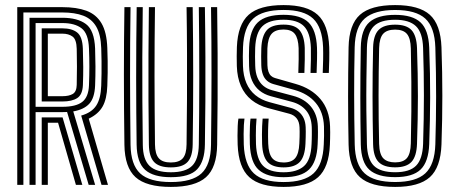

<svg xmlns="http://www.w3.org/2000/svg" viewBox="-20 -724 1790 752"><path d="M47.6 0V-696H224Q280 -696 318.4 -681.9Q356.9 -667.7 377.5 -632.9Q398.1 -598.1 400.3 -536.3Q401.3 -508.3 401.7 -485.3Q402 -462.2 401.7 -439.1Q401.4 -416 400.3 -387.6Q398.6 -336.3 381.8 -306.7Q365 -277 327.5 -259.2L402.9 0H377.6L298 -271.3Q338.8 -282.9 356.8 -310.3Q374.8 -337.7 376.5 -388.4Q377.4 -413.1 377.7 -436.9Q378 -460.7 377.7 -485Q377.4 -509.4 376.5 -535.5Q374.7 -589.1 357 -619.6Q339.3 -650 306.1 -662.6Q272.8 -675.2 224 -675.2H71.6V0ZM143.4 0V-264.1H196.9Q204 -264.1 211 -264.1Q218.1 -264.1 225.1 -264.1L302.4 0H277.3L207.4 -243.3Q205 -243.3 202.6 -243.3Q200.2 -243.3 197.7 -243.3H167.3V0ZM95.6 0V-654.4H224Q283.7 -654.4 316.6 -629.8Q349.6 -605.2 352.5 -533.9Q353.7 -501.1 353.9 -464.1Q354 -427 352.5 -389.2Q350.5 -340.5 329.7 -317.7Q308.9 -295 266.9 -287.6L352.6 0H327.3L242.7 -285.5Q238 -285.1 233.3 -285Q228.5 -284.9 223.9 -284.9H119.4V0ZM119.4 -305.7H223.9Q277.4 -305.7 302.1 -324.8Q326.7 -343.9 328.5 -390Q330 -430.4 330 -463.3Q330.1 -496.3 328.5 -533.9Q326.4 -592.1 299.8 -612.9Q273.3 -633.7 224 -633.7H119.4ZM143.4 -326.5V-613H224Q261.7 -613 282.3 -596.7Q302.9 -580.3 304.5 -533.3Q305.7 -493.7 306 -462Q306.2 -430.2 304.7 -391Q303.2 -353.6 282.8 -340.1Q262.4 -326.5 223.9 -326.5ZM167.3 -347.2H223.9Q250.3 -347.2 265.1 -356.1Q279.9 -365 280.5 -391.5Q281.5 -432.6 281.4 -463.1Q281.4 -493.6 280.5 -532.5Q279.7 -569.1 264.3 -580.7Q248.9 -592.2 224 -592.2H167.3Z M649.2 8.1Q553.1 8.1 510.8 -30.1Q468.6 -68.4 467.3 -156.8Q466.3 -227.3 465.8 -295.7Q465.3 -364.1 465.3 -431.2Q465.3 -498.3 465.8 -564.4Q466.3 -630.5 467.3 -696H491.3Q490.3 -625.5 489.8 -557.5Q489.3 -489.5 489.4 -422.9Q489.5 -356.3 490 -290.1Q490.4 -223.9 491.3 -157Q492.4 -78.7 529 -44.8Q565.7 -11 649.2 -11Q732.6 -11 769.1 -44.8Q805.6 -78.7 806.5 -157.1Q807.4 -223.8 807.8 -291.3Q808.3 -358.7 808.4 -426.5Q808.5 -494.3 808 -561.8Q807.5 -629.4 806.5 -696H830.5Q831.9 -605.9 832.3 -515.4Q832.7 -424.8 832.3 -334.9Q831.8 -245 830.5 -156.8Q829.2 -67.8 786.8 -29.9Q744.4 8.1 649.2 8.1ZM649.2 -30Q580.3 -30 548.2 -58.9Q516.1 -87.8 515.1 -158Q514.3 -216.7 513.8 -283.1Q513.3 -349.5 513.3 -419.5Q513.3 -489.5 513.8 -559.6Q514.3 -629.7 515.3 -696H539.1Q537.7 -587.7 537.4 -499Q537.1 -410.2 537.6 -328Q538.2 -245.9 539.3 -156.9Q539.9 -99.6 565.5 -74.5Q591.1 -49.3 649.2 -49.3Q706.9 -49.3 732.4 -74.5Q757.9 -99.6 758.7 -157.9Q759.6 -216.4 760 -282.4Q760.5 -348.4 760.5 -418.2Q760.5 -488.1 760.1 -558.4Q759.7 -628.8 758.7 -696H782.5Q784.2 -588.6 784.5 -499.5Q784.9 -410.3 784.4 -327.8Q783.8 -245.3 782.5 -157.4Q781.6 -92.8 752.6 -61.4Q723.6 -30 649.2 -30ZM649.2 -68.4Q602.9 -68.4 583.3 -89.7Q563.7 -111.1 563.1 -158.2Q562 -243.6 561.5 -332.4Q561.1 -421.3 561.5 -512.6Q561.9 -603.9 563.1 -696H587Q586.1 -629.7 585.6 -561.6Q585.1 -493.5 585.2 -425.2Q585.3 -356.9 585.8 -289.8Q586.2 -222.7 587 -158.6Q587.5 -120.5 602 -104.1Q616.5 -87.6 649.2 -87.6Q681.5 -87.6 695.9 -104Q710.3 -120.4 710.7 -158.5Q712 -247 712.4 -336Q712.7 -424.9 712.5 -514.9Q712.2 -604.9 710.7 -696H734.7Q736.6 -561.5 736.7 -426.8Q736.7 -292.1 734.7 -158.2Q734.1 -110.8 714.6 -89.6Q695.1 -68.4 649.2 -68.4Z M1090.8 8.1Q998.5 8.1 956.4 -30.1Q914.3 -68.2 910.8 -157.1Q910.2 -172.5 910.2 -192.3Q910.1 -212.1 911 -230.4Q911.8 -248.8 913.8 -259.4H937.5Q936.1 -250.2 935.2 -234.6Q934.3 -218.9 934.2 -199.3Q934 -179.6 934.8 -157.9Q937.9 -79.2 974.2 -45.1Q1010.6 -11 1090.8 -11Q1171.7 -11 1208.3 -45.2Q1244.9 -79.3 1248.1 -158.2Q1248.8 -172.9 1249.2 -191.9Q1249.6 -210.9 1248.9 -229.1Q1246.8 -284.9 1216.6 -321Q1186.5 -357.1 1132.9 -371.9L1051.5 -394.5Q1035.9 -398.8 1025.4 -408.2Q1014.9 -417.5 1009.5 -432.5Q1004.1 -447.5 1003.4 -468Q1002.8 -489 1002.9 -503.7Q1002.9 -518.3 1003.5 -535.9Q1005.4 -582.3 1024.3 -605Q1043.2 -627.6 1090.6 -627.6Q1134.5 -627.6 1153.2 -605.6Q1171.9 -583.5 1173.6 -536.1Q1174.1 -519.6 1173.7 -491.8Q1173.4 -464 1172.2 -438.4H1148.4Q1149.6 -466.2 1149.8 -492.3Q1150.1 -518.4 1149.6 -535.5Q1148.1 -574.3 1134.6 -591.3Q1121.2 -608.4 1090.6 -608.4Q1058.4 -608.4 1043.7 -591.4Q1029 -574.4 1027.3 -535Q1026.7 -516.2 1026.9 -501Q1027 -485.7 1027.4 -468.4Q1027.9 -453.4 1031.5 -443.2Q1035 -433.1 1041.5 -427Q1047.9 -421 1056.8 -418.5L1137.8 -395.3Q1199.9 -377.7 1235.1 -335.9Q1270.3 -294.1 1272.7 -230.1Q1273.3 -218.3 1273.2 -206Q1273.2 -193.7 1272.9 -181.4Q1272.7 -169.2 1272.1 -157.1Q1268.5 -68.2 1226 -30Q1183.6 8.1 1090.8 8.1ZM1090.8 -30Q1026.2 -30 993.8 -58.4Q961.4 -86.8 958.6 -158.8Q958 -174.7 958.1 -193.9Q958.1 -213.1 958.9 -230.7Q959.6 -248.3 961.2 -259.4H984.8Q983.4 -245.8 982.7 -228.8Q982.1 -211.8 982.1 -194.1Q982 -176.3 982.6 -159.8Q985 -100.8 1009.9 -75.1Q1034.8 -49.3 1090.8 -49.3Q1143.7 -49.3 1170.7 -73.5Q1197.8 -97.7 1200.3 -159.8Q1200.8 -169 1201 -178Q1201.2 -186.9 1201.3 -195.5Q1201.4 -204 1201.3 -211.9Q1201.3 -219.7 1201 -226.8Q1199.4 -266.8 1178.9 -291.3Q1158.3 -315.9 1122.9 -325.2L1040.7 -347.2Q1014.9 -354.2 996.1 -369.5Q977.4 -384.8 967 -408.7Q956.6 -432.5 955.6 -464.8Q954.9 -489.2 955 -505Q955.1 -520.8 955.7 -538.6Q958.4 -606.6 989.7 -636.3Q1021 -666 1090.6 -666Q1157.9 -666 1188.3 -636.2Q1218.7 -606.4 1221.5 -537.9Q1222.2 -521.5 1221.7 -492.4Q1221.3 -463.3 1220 -438.4H1196.2Q1197.4 -462.7 1197.7 -492Q1198.1 -521.3 1197.6 -536.8Q1195.4 -596.2 1170.3 -621.5Q1145.2 -646.7 1090.6 -646.7Q1033.8 -646.7 1007.8 -621.4Q981.9 -596 979.5 -536.9Q978.7 -516.5 978.9 -502Q979.1 -487.5 979.6 -466.6Q980.3 -439.9 988.2 -420.4Q996.2 -400.8 1010.7 -388.4Q1025.3 -376 1046.1 -370.5L1127.9 -348.7Q1173.2 -336.6 1198.2 -305.9Q1223.2 -275.1 1224.9 -229Q1225.3 -217.8 1225.3 -207.5Q1225.4 -197.2 1225.1 -185.6Q1224.9 -174 1224.1 -158.9Q1221.2 -90 1190.3 -60Q1159.3 -30 1090.8 -30ZM1090.8 -68.4Q1047.5 -68.4 1027.9 -89.8Q1008.4 -111.3 1006.6 -160.1Q1006 -179.4 1006 -196.8Q1006.1 -214.2 1006.7 -229.9Q1007.4 -245.5 1008.6 -259.4H1032.2Q1030.6 -238.7 1030 -214Q1029.5 -189.2 1030.5 -161.4Q1032 -122 1046 -104.8Q1060.1 -87.6 1090.8 -87.6Q1122.4 -87.6 1136.6 -105.1Q1150.7 -122.5 1152.4 -162.1Q1153.1 -176.4 1153.4 -187.6Q1153.6 -198.8 1153.6 -208.1Q1153.6 -217.3 1153.2 -225Q1152.3 -247.5 1141.7 -260.7Q1131.2 -273.8 1113 -278.6L1030.1 -300.6Q992.2 -310.8 965.2 -332.4Q938.3 -354 923.6 -387.2Q909 -420.5 907.6 -464.9Q907 -485.2 907.1 -503.9Q907.2 -522.5 907.8 -539.9Q911.3 -627.9 953.8 -666Q996.3 -704.1 1090.6 -704.1Q1182.8 -704.1 1224.4 -665.9Q1265.9 -627.8 1269.4 -539.7Q1270.1 -521.3 1269.6 -491.1Q1269.1 -461 1267.9 -438.4H1244Q1245.1 -461.5 1245.6 -489.7Q1246.1 -518 1245.4 -538.9Q1242.3 -617.1 1206.4 -651.1Q1170.6 -685 1090.6 -685Q1008.4 -685 971.7 -651.1Q934.9 -617.2 931.8 -538.9Q931 -518.3 931 -502.3Q931 -486.4 931.6 -465.5Q932.7 -427.4 945 -398.8Q957.2 -370.2 980 -351.5Q1002.8 -332.7 1035.3 -323.9L1117.9 -301.8Q1136.4 -296.9 1149.3 -286.7Q1162.2 -276.5 1169.3 -261.2Q1176.4 -246 1177.2 -225.8Q1177.6 -218.2 1177.6 -208.3Q1177.6 -198.4 1177.3 -186.7Q1176.9 -174.9 1176.4 -161.3Q1174.2 -110.9 1154.1 -89.6Q1134 -68.4 1090.8 -68.4Z M1527.6 8.1Q1432.4 8.1 1389.7 -30.1Q1347.1 -68.3 1345.3 -157.7Q1344.3 -207.3 1343.8 -253.6Q1343.3 -299.8 1343.3 -345.6Q1343.3 -391.3 1343.8 -438.9Q1344.3 -486.6 1345.3 -538.8Q1347.1 -627.9 1389.7 -666Q1432.3 -704.1 1527.6 -704.1Q1621.2 -704.1 1663.5 -666.1Q1705.8 -628.1 1709.1 -539Q1710.9 -487.7 1711.7 -441Q1712.5 -394.3 1712.5 -348.8Q1712.5 -303.4 1711.7 -256.5Q1710.9 -209.5 1709.1 -157.7Q1705.8 -68.1 1663.5 -30Q1621.1 8.1 1527.6 8.1ZM1527.6 -11.1Q1609.1 -11.1 1645.8 -45.1Q1682.6 -79.2 1685.1 -158.5Q1686.5 -207.8 1687.3 -254Q1688.1 -300.2 1688.1 -345.8Q1688.1 -391.5 1687.4 -438.9Q1686.7 -486.4 1685.1 -538.2Q1682.6 -617.3 1645.8 -651.1Q1609 -684.9 1527.6 -684.9Q1447 -684.9 1409 -651.9Q1371.1 -618.9 1369.1 -538.2Q1368 -491 1367.5 -445.2Q1367 -399.3 1367.1 -353Q1367.1 -306.7 1367.7 -258.5Q1368.3 -210.3 1369.3 -158.5Q1371.1 -79.5 1407.9 -45.3Q1444.7 -11.1 1527.6 -11.1ZM1527.6 -30.2Q1459 -30.2 1426.8 -59.1Q1394.6 -88.1 1393.1 -158.4Q1392.3 -203.4 1391.8 -248.5Q1391.3 -293.7 1391.3 -340.3Q1391.3 -386.8 1391.7 -436Q1392.1 -485.2 1393.1 -538.2Q1394.4 -608.9 1427.2 -637.4Q1459.9 -665.8 1527.6 -665.8Q1595.6 -665.8 1627 -636.4Q1658.4 -607 1661.1 -537.6Q1663.1 -484 1664 -435.8Q1664.9 -387.6 1664.8 -342.2Q1664.7 -296.7 1663.7 -251.7Q1662.7 -206.6 1661.1 -159.3Q1658.4 -89.8 1627.3 -60Q1596.2 -30.2 1527.6 -30.2ZM1527.6 -49.4Q1584.4 -49.4 1609.7 -75.1Q1635 -100.8 1637.1 -160.1Q1638.7 -211.1 1639.5 -258.1Q1640.3 -305.1 1640.3 -350.5Q1640.3 -395.8 1639.5 -441.8Q1638.7 -487.7 1637.1 -536.6Q1635.1 -596.5 1609.1 -621.5Q1583 -646.6 1527.6 -646.6Q1469.6 -646.6 1444.1 -621.2Q1418.6 -595.8 1417.1 -537.4Q1415.7 -470.6 1415.1 -411.2Q1414.4 -351.9 1414.9 -291Q1415.4 -230.2 1417.1 -159.2Q1418.6 -100.4 1444.3 -74.9Q1470 -49.4 1527.6 -49.4ZM1527.6 -68.6Q1482.8 -68.6 1462.6 -89.7Q1442.4 -110.7 1441.3 -159.3Q1440.3 -207.2 1439.7 -253.7Q1439.1 -300.2 1439.1 -346.6Q1439.1 -393.1 1439.6 -440.5Q1440.1 -487.9 1441.3 -537.4Q1442.4 -585.6 1462.7 -606.5Q1482.9 -627.4 1527.6 -627.4Q1572 -627.4 1591.8 -606.1Q1611.5 -584.8 1613.3 -535.8Q1615.1 -483.6 1615.9 -437.2Q1616.8 -390.8 1616.8 -346.5Q1616.8 -302.2 1615.9 -256.8Q1615.1 -211.3 1613.3 -160.8Q1611.6 -111.8 1591.9 -90.2Q1572.2 -68.6 1527.6 -68.6ZM1527.6 -88Q1559.7 -88 1574 -105.1Q1588.2 -122.3 1589.1 -162.5Q1590.6 -229 1591.1 -286.4Q1591.5 -343.8 1591.1 -403Q1590.6 -462.2 1589.1 -534.2Q1588.2 -573.8 1574 -590.9Q1559.9 -608 1527.6 -608Q1495.8 -608 1480.9 -591.8Q1466 -575.5 1464.9 -535.7Q1463.9 -488.1 1463.3 -442Q1462.7 -396 1462.7 -350.1Q1462.7 -304.2 1463.2 -257.3Q1463.8 -210.3 1464.9 -160.6Q1466 -119.4 1481.5 -103.7Q1497 -88 1527.6 -88Z"/></svg>

Font: Big Shoulders Inline Text SC Thin
Style: Regular
Weight: 100
Designer: Patric King
Foundry: XO Type Co
Version: Version 2.002